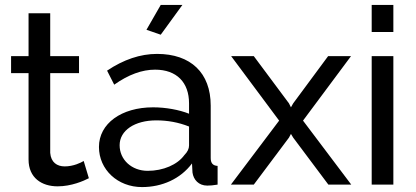

<svg xmlns="http://www.w3.org/2000/svg" viewBox="-20 -750 1689 780"><path d="M320 -96C309 -89 278 -74 243 -74C212 -74 187 -90 184 -129V-453H301V-522H184V-696H96V-522H25V-453H96V-102C96 -27 150 7 214 7C270 7 320 -15 341 -26Z M557 10C638 10 713 -23 760 -86L762 -49C766 -20 787 4 822 4C835 4 845 3 864 0V-76C845 -77 836 -87 836 -108V-321C836 -454 755 -531 618 -531C550 -531 482 -508 415 -463L444 -406C502 -447 557 -467 610 -467C698 -467 748 -415 748 -330V-288C708 -304 653 -314 602 -314C473 -314 382 -248 382 -153C382 -61 458 10 557 10ZM580 -56C515 -56 466 -101 466 -160C466 -220 527 -261 615 -261C661 -261 705 -253 748 -236V-159C748 -146 742 -133 729 -120C701 -81 643 -56 580 -56ZM721 -730H633L575 -629L633 -609Z M919 -522 1114 -260 918 0H1011L1154 -191L1162 -206L1171 -191L1314 0H1407L1211 -260L1406 -522H1313L1171 -330L1162 -314L1154 -330L1011 -522Z M1578 0V-522H1490V0ZM1578 -620V-730H1490V-620Z"/></svg>

Font: Raleway Med
Style: Regular
Weight: 500
Designer: Matt McInerney, Pablo Impallari, Rodrigo Fuenzalida
Foundry: Matt McInerney, Pablo Impallari, Rodrigo Fuenzalida
Version: Version 3.00 July 28, 2015